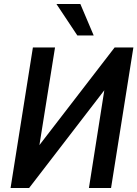

<svg xmlns="http://www.w3.org/2000/svg" viewBox="-20 -943 689 963"><path d="M33 0 145 -705H256L170 -167L139 -165L555 -705H649L537 0H426L511 -540L543 -542L126 0ZM368 -765 263 -923H383L450 -765Z"/></svg>

Font: Nunito Sans 10pt Condensed
Style: Bold Italic
Weight: 700
Width: 3
Italic angle: -9°
Designer: Vernon Adams
Foundry: Vernon Adams
Version: Version 3.101;gftools[0.9.27]